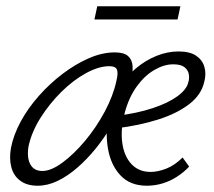

<svg xmlns="http://www.w3.org/2000/svg" viewBox="-20 -584 682 612"><path d="M100 8Q66 8 44.5 -8Q23 -24 16 -51.5Q9 -79 15 -113Q23 -154 46 -196.5Q69 -239 104 -278.5Q139 -318 180 -349Q221 -380 263.5 -398.5Q306 -417 346 -417Q375 -417 388 -405.5Q401 -394 402.5 -374Q404 -354 398 -329Q391 -296 374.5 -259Q358 -222 335.5 -183.5Q313 -145 285.5 -111Q258 -77 227 -50Q196 -23 164 -7.5Q132 8 100 8ZM115 -39Q143 -39 179.5 -66Q216 -93 251.5 -135.5Q287 -178 314 -228.5Q341 -279 351 -326Q357 -350 353 -361.5Q349 -373 328 -373Q295 -373 254.5 -351Q214 -329 176 -291.5Q138 -254 109.5 -209Q81 -164 71 -118Q65 -82 76.5 -60.5Q88 -39 115 -39ZM448 8Q395 8 364 -25Q333 -58 324 -111Q315 -164 327 -223Q335 -267 358 -303Q381 -339 412.5 -365.5Q444 -392 479 -406Q514 -420 549 -420Q585 -420 605 -406.5Q625 -393 631.5 -371Q638 -349 631 -323Q622 -282 583 -252Q544 -222 484 -203Q424 -184 351 -175L353 -215Q418 -223 467.5 -239.5Q517 -256 546 -277.5Q575 -299 580 -321Q584 -333 582 -346.5Q580 -360 568.5 -369.5Q557 -379 532 -379Q503 -379 472 -361Q441 -343 416 -308.5Q391 -274 378 -226Q364 -174 369.5 -130.5Q375 -87 398.5 -61.5Q422 -36 460 -36Q483 -36 510 -46.5Q537 -57 562 -82L583 -53Q566 -35 544.5 -21Q523 -7 498.5 0.5Q474 8 448 8ZM281 -522 290 -564H555L546 -522Z"/></svg>

Font: Ysabeau Office Light
Style: Italic
Weight: 300
Italic angle: -12°
Designer: Christian Thalmann (Catharsis Fonts)
Version: Version 2.001;gftools[0.9.30]; featfreeze: tnum,lnum,ss02